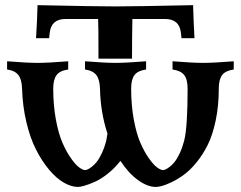

<svg xmlns="http://www.w3.org/2000/svg" viewBox="-20 -739 944 752"><path d="M497.1 -509.3H365.7Q365.7 -646.5 364.3 -664.6H236.8Q180.7 -664.6 174.8 -610.8L172.4 -589.4H121.1Q125.5 -655.8 127 -718.8Q355 -713.9 431.6 -713.9Q508.3 -713.9 736.3 -718.8Q737.8 -660.2 741.7 -589.4H690.9L688.5 -610.8Q682.6 -664.6 626.5 -664.6H498.5Q497.1 -595.7 497.1 -509.3ZM775.9 -492.7Q815.9 -492.7 895.5 -499V-466.8Q863.3 -462.4 850.1 -445.1Q836.9 -427.7 836.9 -392.1Q836.9 -324.2 824.7 -266.6Q812.5 -209 793.2 -170.7Q773.9 -132.3 748.8 -101.8Q723.6 -71.3 699.5 -54Q675.3 -36.6 651.9 -25.4Q628.4 -14.2 613.5 -10.5Q598.6 -6.8 590.8 -6.8Q557.6 -6.8 520.5 -33.7Q483.4 -60.5 451.7 -108.9Q429.2 -80.1 401.6 -58.3Q374 -36.6 350.3 -26.4Q326.7 -16.1 310.3 -11.5Q293.9 -6.8 285.6 -6.8Q259.3 -6.8 230 -23.7Q200.7 -40.5 172.4 -74.2Q144 -107.9 121.1 -153.1Q98.1 -198.2 83.3 -260.7Q68.4 -323.2 66.4 -392.1Q65.4 -427.2 52.2 -444.8Q39.1 -462.4 7.8 -466.8V-499Q86.9 -492.7 127.4 -492.7Q167.5 -492.7 247.1 -499V-466.8Q214.8 -462.4 201.7 -445.1Q188.5 -427.7 188.5 -392.1Q188.5 -327.1 198.7 -271.5Q209 -215.8 224.4 -180.4Q239.7 -145 257.6 -119.6Q275.4 -94.2 289.8 -83.5Q304.2 -72.8 313.5 -72.8Q316.9 -72.8 323.2 -75.4Q329.6 -78.1 339.8 -85.9Q350.1 -93.8 359.6 -106Q369.1 -118.2 379.4 -140.1Q389.6 -162.1 396.5 -189.5Q397.5 -192.9 400.9 -215.8Q373.5 -299.3 371.6 -392.1Q370.6 -427.2 357.4 -444.8Q344.2 -462.4 313 -466.8V-499Q392.1 -492.7 432.6 -492.7Q472.7 -492.7 552.2 -499V-466.8Q520 -462.4 506.8 -445.1Q493.7 -427.7 493.7 -392.1Q493.7 -327.1 503.9 -271.5Q514.2 -215.8 529.5 -180.4Q544.9 -145 562.7 -119.6Q580.6 -94.2 595 -83.5Q609.4 -72.8 618.7 -72.8Q622.1 -72.8 628.4 -75.4Q634.8 -78.1 645 -85.9Q655.3 -93.8 664.8 -106Q674.3 -118.2 684.6 -140.1Q694.8 -162.1 701.7 -189.5Q714.8 -243.2 714.8 -392.1Q714.8 -427.7 701.4 -445.1Q688 -462.4 655.8 -466.8V-499Q735.4 -492.7 775.9 -492.7Z"/></svg>

Font: Flanker
Style: Bold
Weight: 700
Designer: Flanker
Foundry: Flanker
Version: Version 2.021